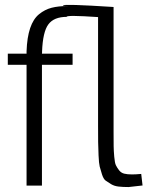

<svg xmlns="http://www.w3.org/2000/svg" viewBox="-20 -754 609 780"><path d="M502.4 5.9Q479 5.9 461.7 3.9Q444.3 2 430.9 -6.1Q417.5 -14.2 408.9 -20.5Q400.4 -26.9 394.3 -45.7Q388.2 -64.5 385 -77.4Q381.8 -90.3 380.4 -122.6Q378.9 -154.8 378.7 -176.5Q378.4 -198.2 378.4 -245.1V-684.6Q247.6 -693.4 251 -685.5Q199.2 -685.5 176.5 -655Q153.8 -624.5 150.9 -544.4V-540.5L150.4 -536.1H274.9V-490.7H150.4V0H87.9V-490.7H11.7V-536.1H87.9V-545.4Q89.8 -602.1 102.5 -639.6Q115.2 -677.2 138.7 -696.3Q162.1 -715.3 189.5 -722.4Q216.8 -729.5 255.4 -729.5Q235.8 -729.5 235.8 -731.9Q236.3 -738.8 441.4 -725.6V-228Q441.4 -224.6 441.4 -218.3Q441.4 -177.7 441.7 -160.2Q441.9 -142.6 444.1 -117.4Q446.3 -92.3 450.7 -83Q455.1 -73.7 463.4 -62.7Q471.7 -51.8 484.4 -48.6Q497.1 -45.4 516.1 -45.4Q530.8 -45.4 553.7 -47.4L559.1 -0.5Q549.8 0.5 502.4 5.9Z"/></svg>

Font: Oxygen Light
Style: Regular
Weight: 300
Designer: vernon adams
Foundry: Vernon Adams
Version: Version Release 0.2.3 webfont; ttfautohint (v0.93.3-1d66) -l